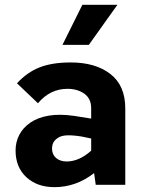

<svg xmlns="http://www.w3.org/2000/svg" viewBox="-20 -770 599 800"><path d="M469.2 -750 350.1 -583H240.2L323.2 -750ZM274.9 -509.8Q377.9 -509.8 439.9 -461.7Q502 -413.6 502 -317.9V0H378.9L372.1 -48.8Q296.9 9.8 207 9.8Q134.8 9.8 89.8 -31.7Q44.9 -73.2 44.9 -143.1Q44.9 -178.2 60.3 -208Q75.7 -237.8 106.4 -259Q137.2 -280.3 182.9 -288.1Q228.5 -295.9 289.1 -287.1L359.9 -275.9V-318.8Q359.9 -359.4 331.3 -379.6Q302.7 -399.9 261.2 -399.9Q188.5 -399.9 138.2 -339.8L50.8 -422.9Q92.8 -468.8 145 -489.3Q197.3 -509.8 274.9 -509.8ZM196.8 -150.9Q196.8 -126.5 213.6 -111.8Q230.5 -97.2 257.8 -97.2Q309.6 -97.2 359.9 -142.1V-192.9L319.8 -201.2Q283.2 -207 259.5 -206.1Q235.8 -205.1 221.9 -196Q208 -187 202.4 -176Q196.8 -165 196.8 -150.9Z"/></svg>

Font: Orkney
Style: Bold
Weight: 700
Designer: Samuel Oakes and Alfredo Marco Pradil
Foundry: Alfredo Marco Pradil
Version: 1.0